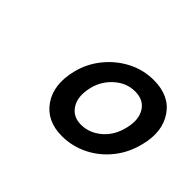

<svg xmlns="http://www.w3.org/2000/svg" viewBox="-76 -841 552 552"><g transform="rotate(45 199.5 -565.5)"><path d="M285.5 -715.5Q349.5 -715.5 379.2 -671.8Q409 -628 393 -563.5Q382 -518 355 -484.5Q328 -451 290.8 -432.8Q253.5 -414.5 212.5 -414.5Q150.5 -414.5 120 -458.5Q89.5 -502.5 106 -570Q116 -611 142.5 -644Q169 -677 206 -696.2Q243 -715.5 285.5 -715.5ZM270.5 -654.5Q236 -654.5 208.5 -630Q181 -605.5 172.5 -570Q162.5 -528 178.8 -502.2Q195 -476.5 228 -476.5Q262 -476.5 290 -500.5Q318 -524.5 327 -564.5Q336.5 -604 321 -629.2Q305.5 -654.5 270.5 -654.5Z"/></g></svg>

Font: Fraunces 144pt SuperSoft SemiBold
Style: Italic
Weight: 600
Italic angle: -16°
Version: Version 1.000;[b76b70a41]